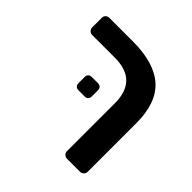

<svg xmlns="http://www.w3.org/2000/svg" viewBox="-150 -709 846 846"><g transform="rotate(45 273.0 -285.5)"><path d="M361 -7C365.7 -2.3 371.3 0 378 0H459C465.7 0 471.3 -2.3 476 -7C480.7 -11.7 483 -17.3 483 -24V-327C483 -411 461 -472.7 417 -512C373 -551.3 306.3 -571 217 -571H71C64.3 -571 58.7 -568.8 54 -564.5C49.3 -560.2 47 -554.3 47 -547V-488C47 -481.3 49.3 -475.7 54 -471C58.7 -466.3 64.3 -464 71 -464H212C306.7 -464 354 -416.7 354 -322V-24C354 -17.3 356.3 -11.7 361 -7ZM184 -255C188 -251 193.3 -249 200 -249H239C245.7 -249 251 -251 255 -255C259 -259 261 -264.3 261 -271V-310C261 -316.7 259 -322 255 -326C251 -330 245.7 -332 239 -332H200C193.3 -332 188 -330 184 -326C180 -322 178 -316.7 178 -310V-271C178 -264.3 180 -259 184 -255Z"/></g></svg>

Font: Rubik
Style: Regular
Weight: 500
Designer: Hubert & Fischer
Foundry: Hubert & Fischer
Version: Version 1.100